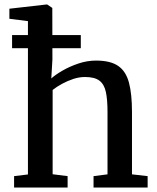

<svg xmlns="http://www.w3.org/2000/svg" viewBox="-20 -839 704 859"><path d="M105 -58.5V-744.5L22 -755V-800L188.5 -819H191L214 -803.5L214.5 -573L209.5 -488Q227.5 -504.5 259.5 -523Q291.5 -541.5 330.8 -554.8Q370 -568 410 -568Q474 -568 508.8 -544Q543.5 -520 557 -469.2Q570.5 -418.5 570.5 -338.5V-59L640.5 -51V0H398.5V-51L461 -59V-339Q461 -392.5 453.8 -427Q446.5 -461.5 425 -478Q403.5 -494.5 360 -494.5Q334.5 -494.5 308 -485.8Q281.5 -477 257.2 -463.8Q233 -450.5 215.5 -436.5V-59.5L282.5 -51V0H43V-51ZM34 -682H341.5V-623.5H34Z"/></svg>

Font: Merriweather Medium
Style: Regular
Weight: 500
Version: Version 2.100